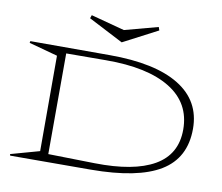

<svg xmlns="http://www.w3.org/2000/svg" viewBox="-84 -889 1146 991"><g transform="rotate(10 489.0 -393.5)"><path d="M29.8 0 27.8 -7.8 178.2 -49.8V-549.8L27.8 -590.8L29.8 -600.1H445.8Q684.6 -600.1 809.8 -523.2Q935.1 -446.3 935.1 -299.8Q935.1 -146.5 816.4 -74.2Q697.8 -2 452.1 -1ZM222.2 -42 465.8 -37.1Q670.9 -33.2 778.6 -95Q886.2 -156.7 886.2 -287.1Q886.2 -426.3 768.1 -499Q649.9 -571.8 432.1 -570.8L223.1 -569.8ZM313 -770 318.8 -787.1 495.1 -740.2 669.9 -787.1 675.8 -770 495.1 -675.8Z"/></g></svg>

Font: Halibut Exp Thin
Style: Regular
Weight: 250
Width: 7
Designer: Matteo Maggi
Foundry: Collletttivo
Version: Version 3.080 | FøM Fix